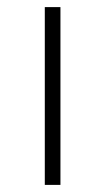

<svg xmlns="http://www.w3.org/2000/svg" viewBox="-20 -520 296 540"><path d="M106 -500H150V0H106Z"/></svg>

Font: PT Root UI Web Light
Style: Regular
Weight: 300
Designer: Vitaly Kuzmin
Foundry: ParaType Ltd.
Version: Version 1.000W